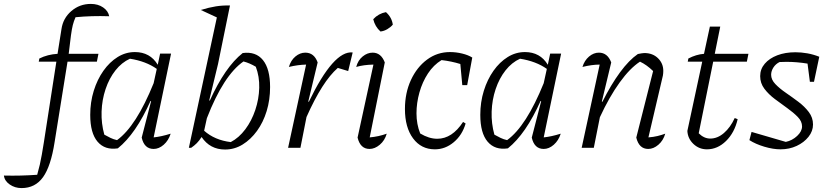

<svg xmlns="http://www.w3.org/2000/svg" viewBox="-153 -755 4241 981"><path d="M-43 206Q-77 206 -103.5 187.5Q-130 169 -133 142Q-88 143 -47 142Q-6 141 37 138Q45 110 50.5 86Q56 62 60.5 36Q65 10 71 -27L135 -440H45L48 -456Q90 -477 141 -480L161 -606Q169 -662 211.5 -698.5Q254 -735 311 -735Q348 -735 374 -717Q400 -699 405 -672Q315 -675 233 -667Q224 -647 219 -627Q214 -607 209.5 -574Q205 -541 198 -480H350L342 -440H192L126 -29Q107 94 67 150Q27 206 -43 206Z M449 3Q383 13 345.5 -31Q308 -75 308 -168Q308 -233 326 -291Q344 -349 375.5 -393.5Q407 -438 448 -463.5Q489 -489 536 -489Q614 -489 653 -424L665 -481H721L632 -53Q671 -57 719 -72Q708 -37 683.5 -15.5Q659 6 632 6Q584 6 571 -52L619 -238L616 -239Q541 -71 449 3ZM380 -67Q396 -58 411.5 -50.5Q427 -43 445 -39Q543 -110 632 -330L648 -403Q593 -442 511 -455Q469 -436 437 -395.5Q405 -355 386.5 -300Q368 -245 366 -184.5Q364 -124 380 -67Z M812 0 955 -666 873 -704Q915 -717 950 -722.5Q985 -728 1022 -727L961 -428L916 -242L919 -241Q997 -413 1087 -484Q1154 -493 1190.5 -448Q1227 -403 1227 -310Q1227 -245 1209.5 -187.5Q1192 -130 1160 -86Q1128 -42 1086.5 -16.5Q1045 9 997 9Q920 9 877 -55Q865 -36 852.5 -23.5Q840 -11 824 0ZM890 -87Q944 -39 1026 -29Q1068 -51 1100.5 -94.5Q1133 -138 1151.5 -193.5Q1170 -249 1171.5 -306.5Q1173 -364 1154 -414Q1122 -433 1091 -441Q989 -370 904 -151Z M1319 0 1411 -425Q1369 -424 1323 -413Q1333 -447 1356.5 -466.5Q1380 -486 1407 -486Q1452 -486 1470 -436L1422 -236L1425 -235Q1552 -498 1649 -487L1626 -392L1573 -408Q1533 -373 1493.5 -311Q1454 -249 1413 -157L1382 0Z M1823 -72Q1813 -37 1787.5 -15.5Q1762 6 1735 6Q1688 6 1674 -52L1755 -425Q1705 -424 1667 -413Q1676 -447 1700 -466.5Q1724 -486 1751 -486Q1794 -486 1813 -436L1736 -53Q1782 -57 1823 -72ZM1819 -693Q1849 -666 1854 -629Q1843 -616 1826 -606Q1809 -596 1791 -594Q1763 -619 1754 -657Q1781 -686 1819 -693Z M2069 8Q1999 8 1957.5 -48Q1916 -104 1916 -198Q1916 -280 1946.5 -346Q1977 -412 2029 -450.5Q2081 -489 2146 -489Q2177 -489 2208 -481.5Q2239 -474 2260 -461L2234 -320H2209L2199 -428Q2154 -442 2103 -448Q2062 -423 2033.5 -379.5Q2005 -336 1990 -282.5Q1975 -229 1975 -176Q1975 -120 1994 -73Q2039 -46 2081 -46Q2157 -46 2213 -132L2226 -124Q2209 -65 2165.5 -28.5Q2122 8 2069 8Z M2442 3Q2376 13 2338.5 -31Q2301 -75 2301 -168Q2301 -233 2319 -291Q2337 -349 2368.5 -393.5Q2400 -438 2441 -463.5Q2482 -489 2529 -489Q2607 -489 2646 -424L2658 -481H2714L2625 -53Q2664 -57 2712 -72Q2701 -37 2676.5 -15.5Q2652 6 2625 6Q2577 6 2564 -52L2612 -238L2609 -239Q2534 -71 2442 3ZM2373 -67Q2389 -58 2404.5 -50.5Q2420 -43 2438 -39Q2536 -110 2625 -330L2641 -403Q2586 -442 2504 -455Q2462 -436 2430 -395.5Q2398 -355 2379.5 -300Q2361 -245 2359 -184.5Q2357 -124 2373 -67Z M2819 0 2911 -425Q2872 -425 2823 -413Q2833 -446 2856.5 -466Q2880 -486 2907 -486Q2951 -486 2970 -436L2922 -236L2925 -235Q2969 -323 3015 -385.5Q3061 -448 3106 -479Q3117 -481 3125 -482.5Q3133 -484 3139 -484Q3182 -484 3209 -457.5Q3236 -431 3236 -393Q3236 -387 3235.5 -381Q3235 -375 3234 -369L3160 -53Q3186 -55 3206.5 -60Q3227 -65 3246 -72Q3236 -37 3211 -15.5Q3186 6 3159 6Q3112 6 3098 -52L3184 -392Q3151 -424 3117 -440Q3066 -407 3013 -333.5Q2960 -260 2912 -156L2881 0Z M3459 8Q3419 8 3390 -19.5Q3361 -47 3359 -86L3435 -440H3361L3364 -456Q3404 -477 3444 -480L3474 -619H3527L3499 -480H3671L3663 -440H3491L3417 -74Q3444 -47 3476 -47Q3513 -47 3546 -75.5Q3579 -104 3601 -152L3616 -146Q3600 -77 3556.5 -34.5Q3513 8 3459 8Z M3676 -39 3687 -81 3862 -30Q3895 -37 3920 -60.5Q3945 -84 3945 -109Q3945 -135 3923 -157.5Q3901 -180 3869.5 -202.5Q3838 -225 3806 -249Q3774 -273 3752.5 -301.5Q3731 -330 3731 -366Q3731 -402 3754.5 -429.5Q3778 -457 3818.5 -472.5Q3859 -488 3911 -488Q3941 -488 3972 -482.5Q4003 -477 4033 -465L4006 -337H3985L3973 -430Q3918 -439 3865 -439Q3846 -439 3830 -438Q3810 -428 3798.5 -410Q3787 -392 3787 -373Q3787 -348 3808.5 -325.5Q3830 -303 3862 -281Q3894 -259 3926 -235Q3958 -211 3979.5 -182.5Q4001 -154 4001 -119Q4001 -85 3978 -56Q3955 -27 3917.5 -9.5Q3880 8 3835 8Q3797 8 3752 -5.5Q3707 -19 3676 -39Z"/></svg>

Font: Piazzolla Light
Style: Italic
Weight: 300
Italic angle: -11.3°
Designer: Juan Pablo del Peral
Foundry: Huerta Tipografica
Version: Version 1.330